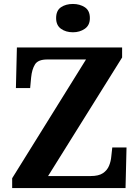

<svg xmlns="http://www.w3.org/2000/svg" viewBox="-20 -955 707 975"><path d="M41.8 0V-49.9L416.8 -653H220.1Q173.2 -653 157.7 -627.9Q142.1 -602.8 138.1 -561.7L133.1 -507.7H60.8L65.8 -714H600.1V-663.1L224.1 -61H440.2Q481.2 -61 502.8 -75.7Q524.5 -90.4 533.8 -113.3Q543.2 -136.1 545.2 -161L550.2 -206.3H622.5L617.5 0ZM350.4 -791.1Q314.3 -791.1 289.6 -808.9Q265 -826.7 265 -863Q265 -901.5 289.6 -918.2Q314.3 -934.9 350.4 -934.9Q385 -934.9 410.7 -918.2Q436.4 -901.5 436.4 -863Q436.4 -826.7 410.7 -808.9Q385 -791.1 350.4 -791.1Z"/></svg>

Font: Noto Serif Khmer
Style: Regular
Weight: 400
Designer: Danh Hong and the Monotype Design Team
Foundry: Monotype Imaging Inc.
Version: Version 2.003